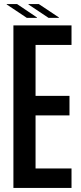

<svg xmlns="http://www.w3.org/2000/svg" viewBox="-20 -925 399 945"><path d="M46 0V-800H332V-704H155V-453H322V-357H155V-96H332V0ZM112 -837 13 -903V-905H64L162 -839V-837ZM120 -903V-905H171L270 -839V-837H219Z"/></svg>

Font: Big Shoulders Display
Style: Bold
Weight: 700
Designer: Patric King
Foundry: XO Type Co
Version: Version 1.000; ttfautohint (v1.8.2)